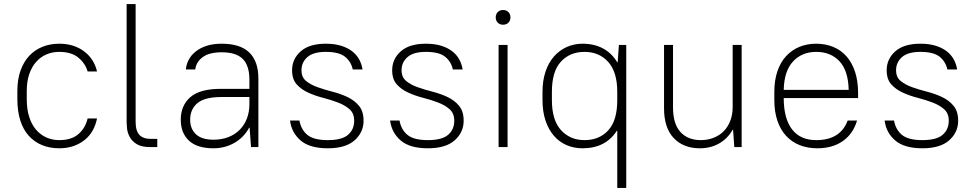

<svg xmlns="http://www.w3.org/2000/svg" viewBox="-20 -720 4776 940"><path d="M270 6Q224 6 186 -9.5Q148 -25 121 -55Q94 -85 79.5 -130Q65 -175 65 -235V-275Q65 -330 80 -373Q95 -416 122 -445.5Q149 -475 187 -490.5Q225 -506 270 -506Q310 -506 341.5 -495Q373 -484 396.5 -465Q420 -446 434.5 -421.5Q449 -397 455 -370H409Q398 -409 364 -437.5Q330 -466 270 -466Q236 -466 207 -453.5Q178 -441 156.5 -416.5Q135 -392 123 -356.5Q111 -321 111 -275V-235Q111 -185 123 -147.5Q135 -110 156.5 -85Q178 -60 207 -47Q236 -34 270 -34Q330 -34 364 -63.5Q398 -93 409 -140H455Q449 -109 434.5 -82.5Q420 -56 396.5 -36.5Q373 -17 341.5 -5.5Q310 6 270 6Z M714 0Q672 0 648.5 -15Q625 -30 614.5 -50.5Q604 -71 602 -90.5Q600 -110 600 -119V-700H644V-124Q644 -79 662.5 -59.5Q681 -40 719 -40H750V0H714Z M1025 6Q945 6 905 -31.5Q865 -69 865 -134Q865 -203 911.5 -244Q958 -285 1060 -285H1201V-330Q1201 -399 1168.5 -431.5Q1136 -464 1065 -464Q1004 -464 972 -440Q940 -416 936 -380H890Q892 -404 903.5 -426.5Q915 -449 937 -467Q959 -485 991 -495.5Q1023 -506 1065 -506Q1156 -506 1200.5 -463Q1245 -420 1245 -335V0H1209L1202 -95H1200Q1174 -47 1127.5 -20.5Q1081 6 1025 6ZM1025 -36Q1065 -36 1097.5 -48.5Q1130 -61 1153 -84Q1176 -107 1188.5 -139Q1201 -171 1201 -210V-245H1065Q982 -245 946.5 -215Q911 -185 911 -134Q911 -89 939.5 -62.5Q968 -36 1025 -36Z M1585 6Q1496 6 1451.5 -32.5Q1407 -71 1400 -130H1446Q1454 -85 1485 -59.5Q1516 -34 1585 -34Q1654 -34 1684 -60Q1714 -86 1714 -129Q1714 -165 1691.5 -185Q1669 -205 1635 -218Q1601 -231 1562 -241Q1523 -251 1489 -266.5Q1455 -282 1432.5 -307Q1410 -332 1410 -376Q1410 -431 1452 -468.5Q1494 -506 1575 -506Q1618 -506 1650 -496Q1682 -486 1704 -469Q1726 -452 1738.5 -429Q1751 -406 1755 -380H1707Q1699 -418 1669.5 -442Q1640 -466 1575 -466Q1514 -466 1485 -440.5Q1456 -415 1456 -376Q1456 -342 1478.5 -323.5Q1501 -305 1535 -293Q1569 -281 1608 -271Q1647 -261 1681 -245Q1715 -229 1737.5 -202Q1760 -175 1760 -129Q1760 -72 1716 -33Q1672 6 1585 6Z M2075 6Q1986 6 1941.5 -32.5Q1897 -71 1890 -130H1936Q1944 -85 1975 -59.5Q2006 -34 2075 -34Q2144 -34 2174 -60Q2204 -86 2204 -129Q2204 -165 2181.5 -185Q2159 -205 2125 -218Q2091 -231 2052 -241Q2013 -251 1979 -266.5Q1945 -282 1922.5 -307Q1900 -332 1900 -376Q1900 -431 1942 -468.5Q1984 -506 2065 -506Q2108 -506 2140 -496Q2172 -486 2194 -469Q2216 -452 2228.5 -429Q2241 -406 2245 -380H2197Q2189 -418 2159.5 -442Q2130 -466 2065 -466Q2004 -466 1975 -440.5Q1946 -415 1946 -376Q1946 -342 1968.5 -323.5Q1991 -305 2025 -293Q2059 -281 2098 -271Q2137 -261 2171 -245Q2205 -229 2227.5 -202Q2250 -175 2250 -129Q2250 -72 2206 -33Q2162 6 2075 6Z M2421 -500H2465V0H2421ZM2443 -599Q2427 -599 2417 -609Q2407 -619 2407 -635Q2407 -651 2417 -661Q2427 -671 2443 -671Q2459 -671 2469 -661Q2479 -651 2479 -635Q2479 -619 2469 -609Q2459 -599 2443 -599Z M2832 6Q2790 6 2754 -9.5Q2718 -25 2692 -55Q2666 -85 2651 -129Q2636 -173 2636 -230V-270Q2636 -326 2651 -370Q2666 -414 2692.5 -444Q2719 -474 2755 -490Q2791 -506 2832 -506Q2889 -506 2932 -483Q2975 -460 3002 -415H3004L3010 -500H3046V200H3002V-80H3000Q2945 6 2832 6ZM2842 -34Q2914 -34 2958 -82Q3002 -130 3002 -230V-270Q3002 -368 2957.5 -417Q2913 -466 2842 -466Q2770 -466 2726 -418Q2682 -370 2682 -270V-230Q2682 -132 2726.5 -83Q2771 -34 2842 -34Z M3406 6Q3326 6 3278.5 -44Q3231 -94 3231 -190V-500H3275V-195Q3275 -113 3311.5 -73.5Q3348 -34 3411 -34Q3445 -34 3474 -45.5Q3503 -57 3523.5 -78Q3544 -99 3555.5 -129Q3567 -159 3567 -195V-500H3611V0H3575L3569 -85H3567Q3542 -41 3500.5 -17.5Q3459 6 3406 6Z M3981 6Q3934 6 3895 -9.5Q3856 -25 3828.5 -55Q3801 -85 3786 -129Q3771 -173 3771 -230V-270Q3771 -327 3786 -371Q3801 -415 3828.5 -445Q3856 -475 3893.5 -490.5Q3931 -506 3976 -506Q4021 -506 4059 -490.5Q4097 -475 4124 -444.5Q4151 -414 4166 -369Q4181 -324 4181 -265V-240H3817Q3817 -140 3857.5 -87Q3898 -34 3976 -34Q4036 -34 4074.5 -58.5Q4113 -83 4130 -130H4176Q4157 -65 4106.5 -29.5Q4056 6 3981 6ZM3976 -466Q3906 -466 3862.5 -419Q3819 -372 3817 -280H4135Q4133 -374 4090 -420Q4047 -466 3976 -466Z M4496 6Q4407 6 4362.5 -32.5Q4318 -71 4311 -130H4357Q4365 -85 4396 -59.5Q4427 -34 4496 -34Q4565 -34 4595 -60Q4625 -86 4625 -129Q4625 -165 4602.5 -185Q4580 -205 4546 -218Q4512 -231 4473 -241Q4434 -251 4400 -266.5Q4366 -282 4343.5 -307Q4321 -332 4321 -376Q4321 -431 4363 -468.5Q4405 -506 4486 -506Q4529 -506 4561 -496Q4593 -486 4615 -469Q4637 -452 4649.5 -429Q4662 -406 4666 -380H4618Q4610 -418 4580.5 -442Q4551 -466 4486 -466Q4425 -466 4396 -440.5Q4367 -415 4367 -376Q4367 -342 4389.5 -323.5Q4412 -305 4446 -293Q4480 -281 4519 -271Q4558 -261 4592 -245Q4626 -229 4648.5 -202Q4671 -175 4671 -129Q4671 -72 4627 -33Q4583 6 4496 6Z"/></svg>

Font: PT Root UI Light
Style: Regular
Weight: 300
Designer: Vitaly Kuzmin
Foundry: ParaType Ltd.
Version: Version 2.000G